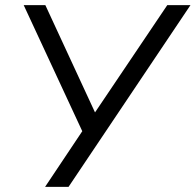

<svg xmlns="http://www.w3.org/2000/svg" viewBox="-20 -725 759 745"><path d="M155 0 308 -229V-197L72 -705H156L356 -273H338L629 -705H719L246 0Z"/></svg>

Font: Nunito Sans 12pt
Style: Italic
Weight: 400
Italic angle: -9°
Designer: Vernon Adams
Foundry: Vernon Adams
Version: Version 3.101;gftools[0.9.27]